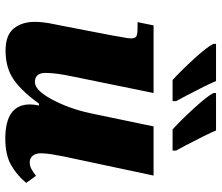

<svg xmlns="http://www.w3.org/2000/svg" viewBox="-74 -732 816 707"><g transform="rotate(90 333.5 -378.0)"><path d="M364 -81Q364 -94 368 -114H361Q315 -50 272 -20.5Q229 9 166 9Q109 9 84.5 -21Q60 -51 60 -99Q60 -129 68 -167Q76 -205 77 -212L111 -389L115 -413Q121 -442 121 -453Q121 -467 114 -472Q107 -477 85 -477H61L73 -536H322L261 -237Q248 -177 248 -138Q248 -99 282 -99Q312 -99 345.5 -161.5Q379 -224 396 -301L445 -536H626L555 -202Q551 -181 547.5 -160Q544 -139 544 -120Q544 -102 553 -91Q562 -80 577 -80Q590 -80 600.5 -85.5Q611 -91 627 -103L653 -67Q624 -32 586.5 -11Q549 10 490 10Q364 10 364 -81ZM141 -756V-766H278Q292 -732 333 -654L352 -619V-606H274Q240 -637 196.5 -684.5Q153 -732 141 -756ZM322 -756V-766H460Q474 -732 515 -654L534 -619V-606H456Q422 -637 378.5 -684.5Q335 -732 322 -756Z"/></g></svg>

Font: Noto Serif NarrowBlack
Style: Italic
Weight: 900
Width: 4
Italic angle: -12°
Designer: Monotype Design Team
Foundry: Monotype Imaging Inc.
Version: Version 1.001